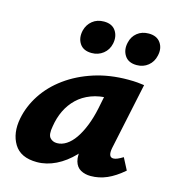

<svg xmlns="http://www.w3.org/2000/svg" viewBox="-100 -724 734 816"><g transform="rotate(15 267.5 -315.5)"><path d="M136 10Q64 10 35.5 -37Q7 -84 20 -151Q31 -207 64 -257.5Q97 -308 150 -346.5Q203 -385 271.5 -407Q340 -429 421 -429Q446 -429 462 -427.5Q478 -426 492 -424L430 -131Q422 -89 446 -89Q454 -89 464.5 -93.5Q475 -98 488 -106L515 -54Q478 -22 443.5 -7Q409 8 372 8Q347 8 328 -2.5Q309 -13 302 -37.5Q295 -62 304 -103L334 -246L403 -277Q388 -211 360 -158Q332 -105 296 -67.5Q260 -30 219 -10Q178 10 136 10ZM198 -90Q219 -90 239 -103Q259 -116 276 -140.5Q293 -165 307 -200Q321 -235 330 -278L350 -377L406 -327Q396 -331 386 -331.5Q376 -332 366 -332Q320 -332 284.5 -318.5Q249 -305 224 -281Q199 -257 183.5 -225Q168 -193 162 -154Q155 -117 166.5 -103.5Q178 -90 198 -90ZM241 -498Q204 -498 188 -522.5Q172 -547 180 -581Q187 -608 207.5 -624.5Q228 -641 258 -641Q294 -641 310 -617Q326 -593 319 -560Q313 -532 291.5 -515Q270 -498 241 -498ZM439 -498Q402 -498 386 -523Q370 -548 378 -581Q384 -608 404.5 -624.5Q425 -641 455 -641Q491 -641 507.5 -617Q524 -593 516 -560Q510 -532 489 -515Q468 -498 439 -498Z"/></g></svg>

Font: Ysabeau Office ExtraBold
Style: Italic
Weight: 800
Italic angle: -12°
Designer: Christian Thalmann (Catharsis Fonts)
Version: Version 2.001;gftools[0.9.30]; featfreeze: tnum,lnum,ss02